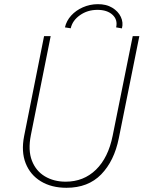

<svg xmlns="http://www.w3.org/2000/svg" viewBox="-20 -893 695 921"><path d="M298.8 7.8Q227.1 7.8 176 -23.2Q125 -54.2 103 -110.1Q81.1 -166 95.7 -240.2L191.4 -719.7H223.1L127.9 -244.1Q113.8 -171.9 133.1 -122.3Q152.3 -72.8 195.3 -47.1Q238.3 -21.5 294.9 -21.5Q381.3 -21.5 440.4 -79.1Q499.5 -136.7 520.5 -242.2L616.7 -719.7H648.4L549.8 -229.5Q527.8 -120.6 465.3 -56.4Q402.8 7.8 298.8 7.8ZM564.9 -756.8 537.1 -761.7Q545.4 -798.3 519.8 -822Q494.1 -845.7 447.3 -845.7Q399.9 -845.7 363.8 -820.3Q327.6 -794.9 319.3 -757.3L291.5 -761.7Q298.8 -793.5 321.5 -818.4Q344.2 -843.3 377.4 -857.9Q410.6 -872.6 448.2 -873Q489.3 -873.5 518.1 -856.2Q546.9 -838.9 559.6 -812Q572.3 -785.2 564.9 -756.8Z"/></svg>

Font: Reddit Sans ExtraLight
Style: Italic
Weight: 250
Italic angle: -11.25°
Designer: Stephen Hutchings
Version: Version 1.013